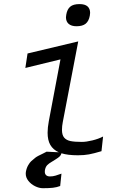

<svg xmlns="http://www.w3.org/2000/svg" viewBox="-20 -766 640 962"><path d="M288 2Q285.5 12 278.2 18.5Q271 25 259.5 32L249.5 38.5L239.5 44.5Q225.5 52.5 216.8 61.2Q208 70 205 87Q204.5 89.5 204.5 94.5Q204.5 105.5 211.2 111.8Q218 118 230 118Q245 118 258.2 114Q271.5 110 288 104L281.5 166Q264.5 172.5 245 174.8Q225.5 177 195 177Q176 177 155.8 167Q135.5 157 122.2 140.2Q109 123.5 109 104.5Q109 99 109.5 96Q113 76 121.2 62Q129.5 48 135.2 42.8Q141 37.5 156 25Q165.5 17 197 2.5L213.5 -6L274.5 -3Q246 -16 232.2 -39.8Q218.5 -63.5 218.5 -101Q218.5 -126.5 224.5 -158.5L283 -468.5L107 -425.5L118 -498L372 -558.5L294.5 -154Q290.5 -134 290.5 -115.5Q290.5 -89.5 301.5 -76.5Q312.5 -63.5 333.2 -59.2Q354 -55 390 -55Q412 -55 442.8 -62.5Q473.5 -70 496.5 -82L488.5 -8.5Q450 3 425.8 7.5Q401.5 12 370.5 12Q319.5 12 288 2ZM310.5 -679.5Q310.5 -686 312 -692.5Q316.5 -719.5 331.8 -732.5Q347 -745.5 378.5 -745.5Q405.5 -745.5 418.5 -734Q431.5 -722.5 431.5 -701.5Q431.5 -695 430 -687.5Q425 -660 409.2 -647.2Q393.5 -634.5 363.5 -634.5Q338 -634.5 324.2 -646.2Q310.5 -658 310.5 -679.5Z"/></svg>

Font: JuliaMono Light
Style: Italic
Weight: 300
Italic angle: -9°
Monospace: yes
Designer: cormullion
Foundry: corm
Version: Version 0.054; ttfautohint (v1.8.4)